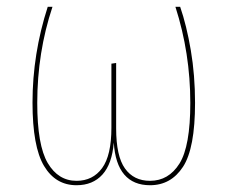

<svg xmlns="http://www.w3.org/2000/svg" viewBox="-20 -538 672 567"><path d="M556 -234Q556 -100 520.5 -45.5Q485 9 423 9Q374 9 347 -22.5Q320 -54 316 -117Q311 -54 282.5 -22.5Q254 9 206 9Q144 9 110 -48Q76 -105 76 -235Q76 -379 121 -518H135Q90 -383 90 -234Q90 -109 121 -56.5Q152 -4 206 -4Q254 -4 281.5 -41.5Q309 -79 309 -161V-350L323 -352V-159Q323 -77 349 -40.5Q375 -4 423 -4Q478 -4 510 -55Q542 -106 542 -234Q542 -381 498 -518H512Q531 -463 543.5 -389.5Q556 -316 556 -234Z"/></svg>

Font: Fira Sans Compressed Hair
Style: Regular
Weight: 100
Width: 1
Designer: bBox Type GmbH & Carrois Corporate GbR & Edenspiekermann AG
Foundry: bBox Type GmbH & Carrois Corporate GbR & Edenspiekermann AG
Version: Version 4.301